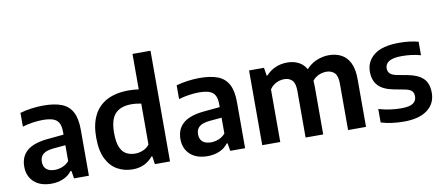

<svg xmlns="http://www.w3.org/2000/svg" viewBox="-71 -1089 3184 1380"><g transform="rotate(-10 1521.0 -399.0)"><path d="M209.5 9.5Q128 9.5 82.2 -32.8Q36.5 -75 36.5 -145Q36.5 -220 87.8 -262.2Q139 -304.5 253 -313L379 -325L393 -249L265.5 -237.5Q213 -232.5 190 -212.5Q167 -192.5 167 -157.5Q167 -122 188 -103Q209 -84 250 -84Q277 -84 304.5 -94.5Q332 -105 354.5 -129.5V-344Q354.5 -385.5 341.2 -409.2Q328 -433 299.2 -442.8Q270.5 -452.5 224.5 -452.5Q193.5 -452.5 154 -447Q114.5 -441.5 77 -430V-530.5Q115.5 -542 161.2 -548Q207 -554 247 -554Q327.5 -554 379.8 -533.8Q432 -513.5 457.5 -465.8Q483 -418 483 -336V0H374.5L365 -56.5H358.5Q333.5 -23 294.2 -6.8Q255 9.5 209.5 9.5Z M802.5 9.5Q742.5 9.5 692.2 -17.8Q642 -45 612 -104.8Q582 -164.5 582 -261.5Q582 -357.5 615 -422.8Q648 -488 712.5 -521.2Q777 -554.5 871.5 -554.5Q890.5 -554.5 909.2 -553Q928 -551.5 943.5 -549V-808H1075V0H964.5L956 -58H949.5Q925.5 -28 888.5 -9.2Q851.5 9.5 802.5 9.5ZM839.5 -99Q868 -99 896 -110.5Q924 -122 943.5 -146.5V-445.5Q929 -448.5 909.5 -450.8Q890 -453 871 -453Q793.5 -453 754 -411Q714.5 -369 714.5 -272Q714.5 -205 730.2 -167.5Q746 -130 774.2 -114.5Q802.5 -99 839.5 -99Z M1349.5 9.5Q1268 9.5 1222.2 -32.8Q1176.5 -75 1176.5 -145Q1176.5 -220 1227.8 -262.2Q1279 -304.5 1393 -313L1519 -325L1533 -249L1405.5 -237.5Q1353 -232.5 1330 -212.5Q1307 -192.5 1307 -157.5Q1307 -122 1328 -103Q1349 -84 1390 -84Q1417 -84 1444.5 -94.5Q1472 -105 1494.5 -129.5V-344Q1494.5 -385.5 1481.2 -409.2Q1468 -433 1439.2 -442.8Q1410.5 -452.5 1364.5 -452.5Q1333.5 -452.5 1294 -447Q1254.5 -441.5 1217 -430V-530.5Q1255.5 -542 1301.2 -548Q1347 -554 1387 -554Q1467.5 -554 1519.8 -533.8Q1572 -513.5 1597.5 -465.8Q1623 -418 1623 -336V0H1514.5L1505 -56.5H1498.5Q1473.5 -23 1434.2 -6.8Q1395 9.5 1349.5 9.5Z M1748 0V-545.5H1857L1866 -487.5H1872.5Q1902.5 -520.5 1941.8 -537.2Q1981 -554 2027.5 -554Q2075 -554 2112.5 -534Q2150 -514 2171.5 -469.2Q2193 -424.5 2193 -351V0H2064.5V-340Q2064.5 -396.5 2042.8 -418.2Q2021 -440 1985 -440Q1966.5 -440 1947 -434.2Q1927.5 -428.5 1910 -416Q1892.5 -403.5 1879.5 -384V0ZM2374.5 0V-340Q2374.5 -396.5 2351.5 -418.2Q2328.5 -440 2292 -440Q2273 -440 2252.5 -434Q2232 -428 2213.5 -414.2Q2195 -400.5 2181.5 -377.5L2153.5 -467Q2191.5 -514.5 2238.2 -534.2Q2285 -554 2330.5 -554Q2381 -554 2420.5 -533.8Q2460 -513.5 2482.8 -468Q2505.5 -422.5 2505.5 -347V0Z M2781 10Q2736 10 2694 4.2Q2652 -1.5 2614.5 -13V-111.5Q2654.5 -99.5 2695.8 -93.5Q2737 -87.5 2779.5 -87.5Q2839.5 -87.5 2865 -105.2Q2890.5 -123 2890.5 -154.5Q2890.5 -181 2876.5 -195Q2862.5 -209 2829 -215.5L2745.5 -231.5Q2669.5 -246.5 2635.5 -284.8Q2601.5 -323 2601.5 -385.5Q2601.5 -460.5 2661.2 -507.2Q2721 -554 2844 -554Q2882.5 -554 2918.2 -549.8Q2954 -545.5 2984 -537V-438.5Q2952 -447.5 2917.8 -452Q2883.5 -456.5 2848 -456.5Q2800 -456.5 2773.2 -447.2Q2746.5 -438 2735.5 -422.5Q2724.5 -407 2724.5 -388.5Q2724.5 -366 2738 -351.2Q2751.5 -336.5 2785 -329.5L2868 -314Q2942 -299.5 2977.8 -263.8Q3013.5 -228 3013.5 -160Q3013.5 -81 2953.2 -35.5Q2893 10 2781 10Z"/></g></svg>

Font: Encode Sans Condensed Thin SemiBold
Style: Regular
Weight: 600
Version: Version 3.002